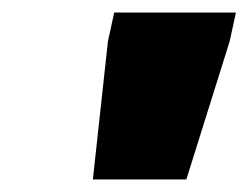

<svg xmlns="http://www.w3.org/2000/svg" viewBox="-20 -708 396 306"><path d="M128 -422 152 -642 162 -688H356L346 -642L277 -422Z"/></svg>

Font: Saira SemiExpanded Black
Style: Italic
Weight: 900
Width: 6
Italic angle: -12°
Designer: Hector Gatti with collaboration of the Omnibus-Type team
Foundry: Omnibus-Type
Version: Version 1.101